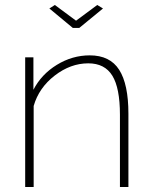

<svg xmlns="http://www.w3.org/2000/svg" viewBox="-20 -750 610 770"><path d="M200 -730 285 -667 370 -730 393 -716 298 -638H272L178 -716ZM495 0H461V-290Q461 -397 430.5 -446.5Q400 -496 334 -496Q263 -496 199.5 -447Q136 -398 115 -325V0H81V-520H114V-390Q146 -452 208 -490Q270 -528 340 -528Q421 -528 458 -470Q495 -412 495 -294Z"/></svg>

Font: Raleway-v4020 ExtraLight
Style: Regular
Weight: 275
Designer: Matt McInerney, Pablo Impallari, Rodrigo Fuenzalida
Foundry: Matt McInerney, Pablo Impallari, Rodrigo Fuenzalida
Version: Version 4.020;PS 004.020;hotconv 1.0.88;makeotf.lib2.5.64775